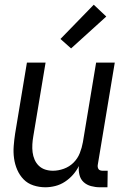

<svg xmlns="http://www.w3.org/2000/svg" viewBox="-20 -785 540 813"><path d="M172 8Q146 8 121.5 0Q97 -8 80 -25.5Q63 -43 53 -66Q43 -89 39.5 -114.5Q36 -140 38 -166.5Q40 -193 44 -219L94 -520H173L121 -208Q118 -191 117 -174Q116 -157 118 -140.5Q120 -124 126.5 -109Q133 -94 144.5 -83Q156 -72 171.5 -67Q187 -62 204 -62Q227 -62 250.5 -70.5Q274 -79 291.5 -96.5Q309 -114 318 -137Q327 -160 331 -183L387 -520H466L394 -87Q393 -82 394 -77Q395 -72 397.5 -68.5Q400 -65 405 -63.5Q410 -62 415 -62H436L435 8H403Q384 8 365.5 3Q347 -2 334 -14Q321 -26 316.5 -44.5Q312 -63 314 -82Q304 -62 289 -45Q274 -28 255 -15.5Q236 -3 214.5 2.5Q193 8 172 8ZM281 -580 236 -620 377 -765 430 -715Z"/></svg>

Font: Iosevka
Style: Italic
Weight: 400
Italic angle: -9°
Monospace: yes
Designer: Belleve Invis
Foundry: Belleve Invis
Version: Version 32.5.0; ttfautohint (v1.8.4)